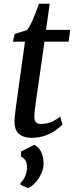

<svg xmlns="http://www.w3.org/2000/svg" viewBox="-20 -710 387 1003"><path d="M167 -175.5Q164.5 -158.5 163 -145.5Q161.5 -132.5 160.5 -121Q159.5 -109.5 159.5 -96.5Q159.5 -80 167.8 -71.2Q176 -62.5 192 -62.5Q228.5 -62.5 253.8 -75.2Q279 -88 294.5 -100.5L306.5 -60.5Q295 -46.5 272.2 -30.2Q249.5 -14 216.8 -2Q184 10 142 10Q104.5 10 80.2 -9.5Q56 -29 56 -74Q56 -79 56.2 -86Q56.5 -93 57.5 -102.5Q58.5 -112 60 -124.5Q61.5 -137 63.5 -154L110.5 -492.5H47.5L56.5 -532.5L121 -553Q131.5 -564.5 143 -589Q154.5 -613.5 165.2 -641.2Q176 -669 183.5 -690.5H239.5L220.5 -554H347L338.5 -492.5H212.5ZM125 272.5 87 255 87.5 245Q101.5 234 111.5 210.2Q121.5 186.5 121 161.5Q121 142.5 112.8 128.5Q104.5 114.5 90 108V81.5L159 46.5Q184 60 195 83.8Q206 107.5 207.5 137Q209 169 195 198.2Q181 227.5 161 247.8Q141 268 125 272.5Z"/></svg>

Font: Merriweather 20pt
Style: Italic
Weight: 400
Italic angle: -7.8°
Version: Version 2.101